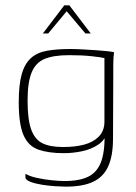

<svg xmlns="http://www.w3.org/2000/svg" viewBox="-20 -585 507 717"><path d="M225 112Q213 112 188 110.5Q163 109 137.5 105Q112 101 93.5 94Q75 87 75 77Q75 74 75 70Q75 66 75 64Q90 73 116.5 79Q143 85 172 88Q201 91 221 91Q280 91 313 73Q346 55 359.5 13.5Q373 -28 370 -98L384 -99Q374 -63 347 -45Q320 -27 285.5 -20Q251 -13 218 -13Q162 -13 124 -26Q86 -39 68 -80Q50 -121 50 -203Q50 -268 61 -307.5Q72 -347 95.5 -368Q119 -389 155.5 -395.5Q192 -402 243 -402Q264 -402 289 -400.5Q314 -399 338 -397.5Q362 -396 380 -394Q398 -392 406 -390Q405 -386 404 -371.5Q403 -357 403 -338Q403 -319 403 -303L402 -67Q402 -3 384 36.5Q366 76 327.5 94Q289 112 225 112ZM216 -36Q261 -36 294.5 -45Q328 -54 348.5 -74.5Q369 -95 370 -128V-368Q359 -371 323 -375Q287 -379 238 -379Q180 -379 146.5 -365Q113 -351 98 -314Q83 -277 83 -209Q83 -139 96.5 -101.5Q110 -64 138.5 -50Q167 -36 216 -36ZM140 -460 220 -565H239L319 -460H299L229 -543L160 -460Z"/></svg>

Font: Genos Thin ExtraLight
Style: Regular
Weight: 250
Version: Version 1.010